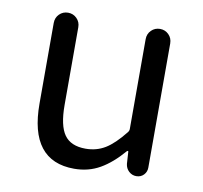

<svg xmlns="http://www.w3.org/2000/svg" viewBox="-67 -615 740 699"><g transform="rotate(10 303.0 -265.0)"><path d="M250 12.7Q85 12.7 85 -199.2V-497.1Q85 -516.6 98.1 -529.8Q111.3 -543 130.4 -543Q149.4 -543 162.6 -529.8Q175.8 -516.6 175.8 -497.1V-210Q175.8 -133.8 199.7 -100.1Q223.6 -66.4 278.3 -66.4Q318.4 -66.4 350.6 -85.9Q382.8 -105.5 419.9 -152.3Q424.8 -158.2 424.8 -165V-497.1Q424.8 -516.6 438 -529.8Q451.2 -543 470.2 -543Q489.3 -543 502.4 -529.8Q515.6 -516.6 515.6 -497.1V-38.1Q515.6 -22.5 504.9 -11.2Q494.1 0 477.5 0Q461.9 0 450.2 -10.7Q438.5 -21.5 436.5 -38.1L433.6 -84Q432.6 -85 431.2 -85Q429.7 -85 428.7 -84Q387.7 -36.1 345.2 -11.7Q302.7 12.7 250 12.7Z"/></g></svg>

Font: Gen Jyuu Gothic Regular
Style: Regular
Weight: 400
Designer: [Source Han Sans]
Ryoko NISHIZUKA  (kana & ideographs); Paul D. Hunt (Latin, Greek & Cyrillic); Wenlong ZHANG  (bopomofo
Version: Version 1.002.20150607